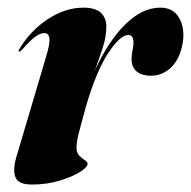

<svg xmlns="http://www.w3.org/2000/svg" viewBox="-20 -473 499 502"><path d="M30 -338Q27 -338.5 31 -345.5Q60 -393.5 105.5 -423.2Q151 -453 198.5 -453Q229.5 -453 243.8 -439.5Q258 -426 258 -403.5Q258 -377.5 249 -349.5Q240 -321.5 228 -288.5Q263.5 -366 307.8 -409.5Q352 -453 399 -453Q433 -453 448.2 -426.5Q463.5 -400 458 -362.5Q451 -320 428.2 -297.5Q405.5 -275 374 -275Q351.5 -275 337.8 -285.8Q324 -296.5 324 -319Q324 -330.5 326.5 -341.2Q329 -352 329 -361.5Q329 -381.5 315.5 -381.5Q294 -381.5 262.5 -333.5Q231 -285.5 204 -192Q194 -155.5 187 -129Q180 -102.5 180 -87Q180 -73.5 187.2 -66.2Q194.5 -59 201.8 -54.2Q209 -49.5 209 -44.5Q209 -36 188.8 -23.2Q168.5 -10.5 135.2 -0.5Q102 9.5 63 9.5Q28 9.5 20.5 -9.5Q13 -28.5 22.5 -61.5L100 -323Q111 -358.5 109.2 -372.5Q107.5 -386.5 96 -386.5Q86 -386.5 73 -377.5Q60 -368.5 38 -343.5Q33 -338 30 -338Z"/></svg>

Font: Fraunces 144pt S000
Style: Bold Italic
Weight: 700
Italic angle: -16°
Version: Version 1.000; ttfautohint (v1.8.3)